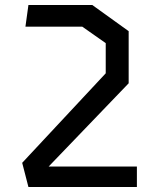

<svg xmlns="http://www.w3.org/2000/svg" viewBox="-20 -750 640 770"><path d="M94 0 69 -97 404 -456V-577L310 -643H82L94 -730H350L496 -625V-416L175 -82H529V0Z"/></svg>

Font: Moralerspace Krypton JPDOC
Style: Regular
Weight: 400
Version: v0.0.6; ttfautohint (v1.8.4.7-5d5b-dirty) -l 6 -r 45 -G 200 